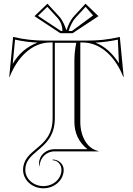

<svg xmlns="http://www.w3.org/2000/svg" viewBox="-20 -820 720 1040"><path d="M338.9 -658C330.3 -684.2 318.3 -711.7 298.8 -732.8L236.9 -800L166.7 -732.5L306.9 -640H373.1L513.3 -732.5L443.1 -800L381.2 -732.8C361.7 -711.7 349.7 -684.2 341.1 -658ZM369.5 -652H351.8L352.5 -654.2C360.9 -679.7 372.4 -705.6 390 -724.7L443.6 -782.9L484.2 -736.3ZM310.5 -652 185.8 -734.3 236.4 -782.9 290 -724.7C308.9 -704.2 317.7 -680.1 318.2 -652ZM496.7 -589.2C537.7 -591.3 576.9 -596.3 618.4 -605.3L624.1 -477.2C591.3 -529.3 548.3 -569.3 496.7 -589.2ZM183.3 -589.2C124.2 -566.8 81.1 -529 48.9 -474.2L61.6 -605.3C105.1 -595.8 142 -591.3 183.3 -589.2ZM447 -600H233C168.5 -600 113.7 -605.2 51 -620L30 -403H32C74.2 -510.1 153.2 -590 253 -590H265V-180C265 -88 219.3 -49.7 174.9 -12.7C140.4 16 105 46.1 105 100C105 155.2 154.3 200 215 200C275.7 200 325 155.2 325 100C325 69.1 298.1 44 265 44V48C291.5 48 313 71.3 313 100C313 148.6 269.1 188 215 188C160.9 188 117 148.6 117 100C117 52.2 147.8 25.7 182.6 -3.5C226.9 -40.7 277 -82.9 277 -180V-588H393C386.2 -554 383 -524.7 383 -490V-160C383 -99.2 407 -48.8 453.7 -12H275C229 -12 191.6 22 191.6 63.9C191.6 69 192.1 74.4 193 80H195C195 36 230.8 0 275 0H513V-2C451.7 -14.3 415 -82.2 415 -160V-590H427C526.8 -590 605.8 -510.1 648 -403H650L629 -620C566.3 -605.2 511.5 -600 447 -600Z"/></svg>

Font: SortefaxS01
Style: Medium
Weight: 500
Designer: gluk
Foundry: gluk
Version: Version 0.261